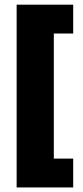

<svg xmlns="http://www.w3.org/2000/svg" viewBox="-20 -696 365 842"><path d="M301 126H53V-675.5H301V-549H216V-0.5H301Z"/></svg>

Font: Anek Kannada ExtraBold
Style: Regular
Weight: 800
Version: Version 1.003